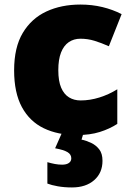

<svg xmlns="http://www.w3.org/2000/svg" viewBox="-20 -583 579 843"><path d="M318 10Q234 10 172 -20Q110 -50 76 -113Q42 -176 42 -274Q42 -375 80 -438.5Q118 -502 183.5 -532.5Q249 -563 333 -563Q384 -563 429.5 -552Q475 -541 514 -521L458 -380Q424 -395 394.5 -404Q365 -413 333 -413Q304 -413 282 -398Q260 -383 248 -352.5Q236 -322 236 -275Q236 -227 248.5 -198Q261 -169 283 -155.5Q305 -142 334 -142Q375 -142 416.5 -155Q458 -168 495 -191V-39Q461 -17 418 -3.5Q375 10 318 10ZM430 123Q430 176 393.5 208Q357 240 296 240Q262 240 234 235Q206 230 188 223V129Q205 134 221 137Q237 140 253 140Q272 140 282.5 132.5Q293 125 293 112Q293 95 276.5 85Q260 75 222 68L252 0H347L338 30Q358 34 379.5 44Q401 54 415.5 72.5Q430 91 430 123Z"/></svg>

Font: Noto Sans Cham Black
Style: Regular
Weight: 900
Version: Version 2.002